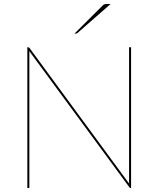

<svg xmlns="http://www.w3.org/2000/svg" viewBox="-20 -935 788 955"><path d="M120 -700Q124.5 -700 127 -696L622.5 -21.5Q622 -24 622 -26.8Q622 -29.5 622 -32V-700H632V0H629Q626 0 623.5 -3.5L125.5 -681Q125.5 -678 125.8 -674.8Q126 -671.5 126 -669V0H116V-700ZM530 -915 365.5 -771Q363.5 -769 361.2 -768.5Q359 -768 356.5 -768H350.5L491 -908Q495 -912 499.2 -913.5Q503.5 -915 512 -915Z"/></svg>

Font: Lato Hairline
Style: Regular
Weight: 100
Designer: Lukasz Dziedzic
Foundry: tyPoland Lukasz Dziedzic
Version: Version 2.007; 2014-02-27